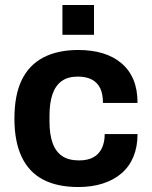

<svg xmlns="http://www.w3.org/2000/svg" viewBox="-20 -740 613 772"><path d="M295 12Q211 12 154 -17.5Q97 -47 67.5 -108.5Q38 -170 38 -263Q38 -358 67.5 -418.5Q97 -479 154.5 -509Q212 -539 295 -539Q349 -539 392.5 -526Q436 -513 468 -486Q500 -459 516.5 -419.5Q533 -380 533 -326H394Q394 -362 383 -385Q372 -408 349.5 -420Q327 -432 293 -432Q253 -432 228 -414Q203 -396 191 -361Q179 -326 179 -274V-251Q179 -200 191.5 -165Q204 -130 230 -112.5Q256 -95 298 -95Q332 -95 354.5 -107Q377 -119 389 -143Q401 -167 401 -201H533Q533 -150 516.5 -110Q500 -70 468.5 -43Q437 -16 393 -2Q349 12 295 12ZM231 -600V-720H358V-600Z"/></svg>

Font: Archivo SemiBold
Style: Bold
Weight: 700
Version: Version 2.001